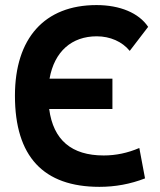

<svg xmlns="http://www.w3.org/2000/svg" viewBox="-20 -723 626 753"><path d="M370.1 9.8C431.6 9.8 491.2 -1 548.8 -23.4L526.4 -142.6C480.5 -123 434.6 -113.3 386.7 -113.3C260.7 -113.3 189 -173.8 172.9 -295.4H420.9V-414.6H174.3C193.4 -521.5 261.7 -580.6 359.4 -580.6C412.1 -580.6 459.5 -559.6 488.8 -523.4L561 -617.7C524.4 -672.4 450.2 -703.1 358.4 -703.1C154.8 -703.1 38.6 -573.2 38.6 -347.7C38.6 -109.4 149.9 9.8 370.1 9.8Z"/></svg>

Font: Cascadia Code
Style: Bold
Weight: 700
Monospace: yes
Designer: Aaron Bell
Foundry: Saja Typeworks
Version: Version 2404.023